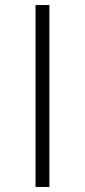

<svg xmlns="http://www.w3.org/2000/svg" viewBox="-20 -742 337 762"><path d="M176 -722V0H121V-722Z"/></svg>

Font: SUIT Variable
Style: Regular
Weight: 400
Designer: Sunn Youn; Korean Glyphs from Source Han Sans (Sandoll Communications; Soo-young Jang, Joo-yeon Kang)
Foundry: Sunn
Version: Version 1.150;FEAKit 1.0